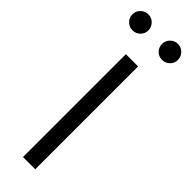

<svg xmlns="http://www.w3.org/2000/svg" viewBox="-339 -866 871 871"><g transform="rotate(45 97.0 -430.0)"><path d="M136.5 0H58V-660H136.5ZM2.5 -757.5Q-18 -757.5 -33.5 -772.2Q-49 -787 -49 -808.5Q-49 -830.5 -33.5 -845.2Q-18 -860 2.5 -860Q24.5 -860 39.2 -844.5Q54 -829 54 -808.5Q54 -787 38.8 -772.2Q23.5 -757.5 2.5 -757.5ZM192 -757.5Q170.5 -757.5 155.8 -772.5Q141 -787.5 141 -808.5Q141 -830 156 -845Q171 -860 192 -860Q214 -860 228.8 -844.5Q243.5 -829 243.5 -808.5Q243.5 -787 228.2 -772.2Q213 -757.5 192 -757.5Z"/></g></svg>

Font: Lucymar Sans
Style: Regular
Weight: 400
Foundry: The League of Moveable Type (original font) / Main changes by Cristiano Sobral with portions from Mirco Monsees
Version: Version 2.001;August 30, 2020;FontCreator 13.0.0.2681 64-bit